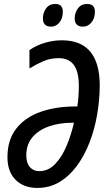

<svg xmlns="http://www.w3.org/2000/svg" viewBox="-20 -925 535 955"><path d="M166 9.8Q98.1 9.8 57.6 -30.5Q17.1 -70.8 17.1 -143.1Q17.1 -230 61.3 -285.9Q105.5 -341.8 181.9 -368.7Q258.3 -395.5 355 -395.5H364.7Q368.7 -422.4 370.4 -447.8Q372.1 -473.1 372.1 -498Q372.1 -568.8 346.9 -602.3Q321.8 -635.7 272.5 -635.7Q230.5 -635.7 196 -620.8Q161.6 -606 126.5 -584.5V-675.8Q162.6 -700.7 204.8 -712.6Q247.1 -724.6 287.6 -724.6Q476.1 -724.6 476.1 -499Q475.6 -424.8 462.6 -351.6Q449.7 -278.3 424.1 -213.4Q398.4 -148.4 361.1 -98.1Q323.7 -47.9 274.7 -19Q225.6 9.8 166 9.8ZM174.8 -73.7Q220.2 -73.7 254.2 -109.1Q288.1 -144.5 311.3 -200Q334.5 -255.4 347.7 -314.5H338.9Q276.4 -314.5 224.4 -296.6Q172.4 -278.8 141.6 -242.7Q110.8 -206.5 110.8 -151.9Q110.8 -113.8 128.7 -93.8Q146.5 -73.7 174.8 -73.7ZM392.6 -792.5Q351.6 -792.5 351.6 -833.5Q351.6 -861.3 367.7 -883.3Q383.8 -905.3 413.1 -905.3Q452.1 -905.3 452.1 -866.2Q452.1 -834 434.8 -813.2Q417.5 -792.5 392.6 -792.5ZM234.4 -792.5Q193.4 -792.5 193.4 -833.5Q193.4 -861.3 209.2 -883.3Q225.1 -905.3 254.9 -905.3Q292.5 -905.3 292.5 -866.2Q292.5 -834 275.6 -813.2Q258.8 -792.5 234.4 -792.5Z"/></svg>

Font: Open Sans Condensed SemiBold
Style: Italic
Weight: 600
Width: 3
Italic angle: -12°
Designer: Monotype Design Team
Foundry: Monotype Imaging Inc.
Version: Version 3.000; ttfautohint (v1.8.4)